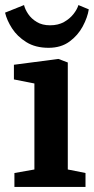

<svg xmlns="http://www.w3.org/2000/svg" viewBox="-34 -739 371 759"><path d="M23 0V-55L102 -69V-409L21 -425V-483L197 -506L234 -492V-69L304 -55V0ZM158 -550Q106 -550 70 -572.5Q34 -595 13.5 -627Q-7 -659 -14 -689L61 -719Q65 -702 77.5 -683.5Q90 -665 111.5 -652Q133 -639 164 -639Q196 -639 219 -652Q242 -665 256.5 -683.5Q271 -702 276 -719L317 -702Q312 -670 293 -634.5Q274 -599 240.5 -574.5Q207 -550 158 -550Z"/></svg>

Font: Faustina Light
Style: Bold
Weight: 700
Version: Version 1.200